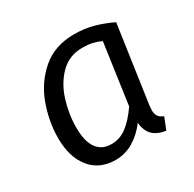

<svg xmlns="http://www.w3.org/2000/svg" viewBox="-127 -670 821 814"><g transform="rotate(-30 283.5 -263.0)"><path d="M511 -493 457 -119Q455 -99 455 -94Q455 -76 462.5 -64.5Q470 -53 488 -46L465 12Q425 6 403 -15Q381 -36 377 -78Q346 -36 305.5 -12Q265 12 219 12Q140 12 96 -42.5Q52 -97 52 -190Q52 -270 81 -350Q110 -430 172.5 -484Q235 -538 330 -538Q379 -538 422 -526.5Q465 -515 511 -493ZM141 -190Q141 -122 165.5 -88.5Q190 -55 236 -55Q278 -55 312 -81Q346 -107 380 -156L422 -452Q400 -462 379.5 -466.5Q359 -471 332 -471Q267 -471 224 -427.5Q181 -384 161 -319.5Q141 -255 141 -190Z"/></g></svg>

Font: FiraGO Book
Style: Italic
Weight: 350
Italic angle: -8°
Designer: bBox Type GmbH
Foundry: bBox Type GmbH
Version: Version 1.001